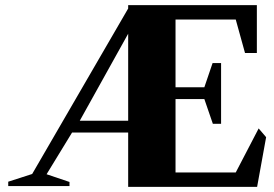

<svg xmlns="http://www.w3.org/2000/svg" viewBox="-20 -723 1066 746"><path d="M478 3V-208H260L161 -46L250 -16V0H12V-17L105 -47L478 -690V-703H978V-517H932L896 -647H662V-384H774L806 -478H839V-242H807L774 -338H662V-53H896L985 -224L1014 -190L979 3ZM290 -254H478V-592Z"/></svg>

Font: Wittgenstein Black
Style: Regular
Weight: 900
Designer: Jörg Drees
Foundry: Jörg Drees
Version: Version 1.303; ttfautohint (v1.8.4.7-5d5b)